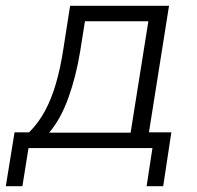

<svg xmlns="http://www.w3.org/2000/svg" viewBox="-47 -509 678 660"><path d="M-27 131 3 -54H53Q85 -86 107.5 -127.5Q130 -169 145.5 -222.5Q161 -276 171 -342L194 -489H534L465 -54H542L514 131H457L477 0H51L30 131ZM122 -53H402L463 -436H245L229 -335Q215 -248 188.5 -174Q162 -100 122 -53Z"/></svg>

Font: Nunito Sans 10pt Light
Style: Italic
Weight: 300
Italic angle: -9°
Designer: Vernon Adams
Foundry: Vernon Adams
Version: Version 3.101;gftools[0.9.27]